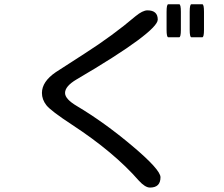

<svg xmlns="http://www.w3.org/2000/svg" viewBox="-20 -804 1040 892"><path d="M861.3 -749Q861.3 -784.2 869.1 -784.2H919.9Q927.7 -784.2 927.7 -749V-666Q927.7 -630.9 919.9 -630.9H869.1Q861.3 -630.9 861.3 -666V-749ZM753.9 -749Q753.9 -784.2 761.7 -784.2H812.5Q820.3 -784.2 820.3 -749V-666Q820.3 -630.9 812.5 -630.9H761.7Q753.9 -630.9 753.9 -666V-749ZM665 -755.9Q712.9 -755.9 712.9 -712.9Q712.9 -685.5 619.6 -616.2Q526.4 -546.9 335 -434.6Q282.2 -403.3 282.2 -372.1Q282.2 -343.8 336.9 -311.5Q464.8 -235.4 595.2 -125.5Q725.6 -15.6 725.6 19.5Q725.6 67.4 676.8 67.4Q654.3 67.4 625 35.2Q509.8 -96.7 314.5 -224.6Q215.8 -289.1 195.3 -315.4Q174.8 -341.8 174.8 -372.1Q174.8 -424.8 239.3 -468.8L374 -555.7Q504.9 -639.6 609.4 -728.5Q642.6 -755.9 665 -755.9Z"/></svg>

Font: YuPearl-Regular
Style: Regular
Weight: 400
Designer: Max Yao
Foundry: Max-Everyday
Version: Version 1.011; ttfautohint (v1.8.3)